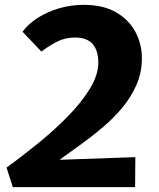

<svg xmlns="http://www.w3.org/2000/svg" viewBox="-20 -773 656 793"><path d="M33 0 7 -81Q71.5 -127.5 138.2 -181.8Q205 -236 261 -293.2Q317 -350.5 351.5 -407Q386 -463.5 386 -515Q386 -564.5 362.5 -591.2Q339 -618 290 -618Q248 -618 214.2 -600.2Q180.5 -582.5 151 -560L73 -642Q97 -674.5 136.2 -699.5Q175.5 -724.5 224.5 -738.8Q273.5 -753 326 -753Q406.5 -753 459.8 -722Q513 -691 539.5 -640.8Q566 -590.5 566 -533Q566 -473 543.2 -421.5Q520.5 -370 483 -325.8Q445.5 -281.5 400.5 -243.8Q355.5 -206 309.8 -173.5Q264 -141 226 -113L539 -124L538 0Z"/></svg>

Font: Merriweather Sans ExtraBold
Style: Italic
Weight: 800
Italic angle: -7.5°
Designer: Eben Sorkin
Foundry: Eben Sorkin
Version: Version 2.001; ttfautohint (v1.8.3)